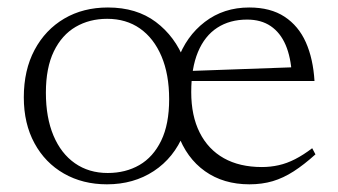

<svg xmlns="http://www.w3.org/2000/svg" viewBox="-20 -470 880 500"><path d="M260.5 -19.5Q307 -19.5 343 -40.2Q379 -61 399.8 -103.8Q420.5 -146.5 420.5 -211.5Q420.5 -276.5 400.5 -323.5Q380.5 -370.5 344.5 -395.8Q308.5 -421 259 -421Q213 -421 177 -400Q141 -379 120.2 -336.2Q99.5 -293.5 99.5 -228.5Q99.5 -164 119.2 -117Q139 -70 175.2 -44.8Q211.5 -19.5 260.5 -19.5ZM458.5 -121.5Q433 -59 380.5 -24.5Q328 10 258.5 10Q195.5 10 146.5 -18Q97.5 -46 69.8 -97Q42 -148 42 -216.5Q42 -287.5 70 -340Q98 -392.5 147.2 -421.5Q196.5 -450.5 261 -450.5Q335.5 -450.5 385.8 -412.8Q436 -375 460 -313H442.5Q464.5 -375.5 513.5 -413Q562.5 -450.5 629 -450.5Q684.5 -450.5 721 -426.5Q757.5 -402.5 776.5 -359.8Q795.5 -317 799 -259H470L469.5 -285L763 -295.5L740 -275.5Q737.5 -321 723.8 -353Q710 -385 685 -402Q660 -419 623.5 -419Q578.5 -419 545.8 -397.8Q513 -376.5 495.5 -334.5Q478 -292.5 478 -230Q478 -168.5 500 -124.8Q522 -81 563 -58Q604 -35 662 -35Q684.5 -35 705.8 -39.8Q727 -44.5 748.5 -55.5Q770 -66.5 793 -84L801.5 -68Q771.5 -41 744.8 -23.8Q718 -6.5 690.2 1.8Q662.5 10 629.5 10Q562 10 513.8 -24.2Q465.5 -58.5 443 -121.5Z"/></svg>

Font: Newsreader 16pt Light
Style: Regular
Weight: 300
Designer: Hugues Gentile
Foundry: Production Type
Version: Version 1.003